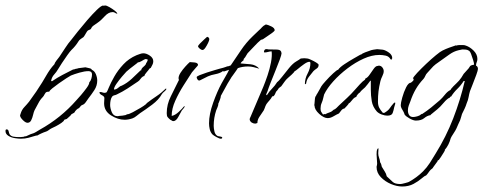

<svg xmlns="http://www.w3.org/2000/svg" viewBox="-75 -431 1764 699"><path d="M1 74Q-7 74 -20.5 72Q-34 70 -44.5 63.5Q-55 57 -55 46Q-55 40 -51 40Q-45 40 -43.5 47Q-42 54 -40 58Q-35 65 -26 66.5Q-17 68 -10 68Q-5 68 0.5 68Q6 68 11 67Q14 65 20 65Q25 63 31 60Q37 57 41 56Q49 54 56 49.5Q63 45 70 41Q108 20 141.5 -7Q175 -34 203 -66Q209 -72 220 -85Q231 -98 240.5 -111Q250 -124 250 -131Q255 -136 257.5 -144.5Q260 -153 260 -160Q260 -172 247 -172Q233 -172 214 -166.5Q195 -161 183 -156Q179 -154 166.5 -146Q154 -138 140 -128Q126 -118 115.5 -109.5Q105 -101 105 -98Q103 -97 100 -97Q97 -97 95 -96Q91 -95 87.5 -88Q84 -81 81 -78Q71 -68 64.5 -55Q58 -42 51 -30Q48 -24 45.5 -13Q43 -2 38.5 7Q34 16 25 16Q18 16 8 6Q-2 -4 -2 -11Q-2 -12 -1 -14Q0 -16 0 -17Q4 -31 13.5 -41Q23 -51 31 -61Q39 -73 48 -85Q57 -97 65 -110Q78 -129 92.5 -154.5Q107 -180 122 -196L123 -197Q124 -202 130.5 -210.5Q137 -219 141 -224Q152 -240 162.5 -256.5Q173 -273 186 -288Q192 -296 208 -316Q224 -336 242.5 -357.5Q261 -379 277.5 -395Q294 -411 301 -411V-410L308 -411Q313 -411 323.5 -405Q334 -399 343 -392Q352 -385 352 -381L348 -382Q341 -387 335 -387Q320 -387 306 -371.5Q292 -356 280 -348Q275 -344 270 -341Q265 -338 260 -333Q259 -331 258 -329.5Q257 -328 256 -326Q255 -324 250.5 -322.5Q246 -321 244 -319Q243 -319 237 -308.5Q231 -298 229 -296Q226 -294 219.5 -289.5Q213 -285 211 -281Q200 -263 185 -249Q180 -244 170 -230Q160 -216 150.5 -201.5Q141 -187 137 -180Q130 -168 122 -159.5Q114 -151 111 -137L114 -135Q133 -148 152 -158Q171 -168 191 -178Q195 -178 198 -179.5Q201 -181 205 -181Q209 -183 220.5 -184Q232 -185 236 -186Q239 -185 249 -183Q259 -181 259 -177Q269 -173 274 -161Q279 -149 279 -138Q279 -119 268.5 -103Q258 -87 247 -73Q243 -68 240 -63Q237 -58 232 -53Q230 -51 225 -49Q220 -47 219 -45Q212 -36 211 -36.5Q210 -37 204 -32Q197 -25 197 -23Q197 -21 185 -15Q183 -11 177 -6Q171 -1 168 2L159 5Q158 10 148.5 16.5Q139 23 128.5 28.5Q118 34 113 36Q107 39 102 43Q97 47 90 49Q86 50 75 55Q64 60 62 62H60Q59 62 58 62.5Q57 63 55 63Q42 67 29 70.5Q16 74 1 74Z M379 5Q354 5 329 -11Q304 -27 304 -55Q304 -60 304.5 -65Q305 -70 305 -74Q305 -80 296 -84.5Q287 -89 287 -95Q288 -96 290 -96Q294 -96 298 -94.5Q302 -93 306 -93Q309 -93 313 -95Q315 -97 321.5 -113Q328 -129 341 -152Q354 -175 374 -196.5Q394 -218 422 -230Q428 -232 434.5 -234.5Q441 -237 447 -237Q458 -237 470.5 -228.5Q483 -220 483 -208Q483 -201 480 -195.5Q477 -190 474 -184L469 -181Q466 -176 458.5 -167.5Q451 -159 451 -155Q451 -155 450.5 -155Q450 -155 450 -154L446 -153Q440 -149 436 -143Q432 -137 427 -134Q408 -121 389.5 -109Q371 -97 350 -87Q346 -85 341 -84Q336 -83 333 -79Q329 -73 327.5 -65Q326 -57 326 -49Q326 -37 332 -22.5Q338 -8 353 -8Q355 -8 356.5 -8.5Q358 -9 359 -9Q365 -9 370.5 -10Q376 -11 382 -12L388 -15H389Q394 -15 408.5 -22.5Q423 -30 437 -38.5Q451 -47 454 -50Q456 -51 457.5 -53Q459 -55 460 -56Q477 -69 495 -81Q513 -93 529 -109V-108H531Q530 -103 523.5 -98Q517 -93 514 -88Q503 -68 479 -50Q455 -32 435 -19Q428 -14 421.5 -8.5Q415 -3 407 0Q392 5 379 5ZM340 -105Q348 -105 355.5 -111.5Q363 -118 367 -119L368 -118V-119Q387 -128 404.5 -144Q422 -160 437 -175H439Q439 -181 448 -188.5Q457 -196 457 -201Q459 -203 461 -207.5Q463 -212 463 -214Q460 -216 454 -216Q449 -214 441 -209Q433 -204 427 -204Q427 -203 417.5 -196Q408 -189 398 -181Q388 -173 385 -170Q380 -165 369 -152Q358 -139 349 -126Q340 -113 340 -106Z M662 -249Q658 -249 652 -254Q646 -259 646 -263Q646 -265 653 -272.5Q660 -280 668.5 -287.5Q677 -295 679 -297Q687 -295 687 -288Q687 -284 682.5 -274.5Q678 -265 672.5 -257Q667 -249 662 -249ZM556 10Q553 10 550.5 8Q548 6 545 5Q538 -1 535 -5Q532 -9 532 -19Q532 -51 547 -80.5Q562 -110 575 -137Q577 -139 576 -141.5Q575 -144 575 -146Q575 -155 582.5 -166.5Q590 -178 600 -189Q610 -200 616 -205Q622 -205 634 -203.5Q646 -202 646 -194Q646 -193 636 -182Q626 -171 624 -168Q611 -148 593.5 -120.5Q576 -93 563 -64Q550 -35 550 -9Q562 -11 575.5 -23.5Q589 -36 596 -45H597V-44Q597 -40 593 -36Q589 -32 587 -29Q583 -22 574.5 -6Q566 10 556 10Z M729 74Q724 74 713 68Q702 62 698 58Q691 50 688.5 39Q686 28 686 18Q686 -15 701 -57Q716 -99 732 -128Q734 -132 740.5 -143Q747 -154 753 -165Q759 -176 759 -177L741 -171L735 -172V-171Q725 -164 709 -161Q693 -158 682 -153L652 -138H650Q646 -138 643.5 -142.5Q641 -147 641 -150Q641 -153 652 -157.5Q663 -162 678.5 -167Q694 -172 707.5 -176Q721 -180 725 -181Q738 -184 749 -188H750V-189Q757 -189 765 -193Q784 -221 802.5 -248.5Q821 -276 845 -299L867 -320Q875 -327 879 -332Q883 -337 893 -342Q900 -341 912.5 -335Q925 -329 925 -321Q925 -318 915.5 -311Q906 -304 896 -297.5Q886 -291 882 -288L875 -286Q863 -276 853 -265Q843 -254 832 -243Q826 -238 822 -230Q818 -222 812 -216V-212Q810 -211 805.5 -206.5Q801 -202 801 -200Q818 -199 837 -197Q856 -195 869 -181Q869 -181 869 -181Q858 -184 848.5 -186.5Q839 -189 828 -189Q808 -189 791 -183Q791 -183 785 -174Q779 -165 772.5 -156.5Q766 -148 766 -147Q763 -143 754 -127.5Q745 -112 737.5 -97.5Q730 -83 729 -82Q729 -77 726 -69Q723 -61 721 -56L720 -55V-54Q720 -48 717 -41Q714 -34 712 -29Q703 -2 703 27Q703 35 705.5 47Q708 59 717 64Q719 65 726.5 66Q734 67 734 70Q734 74 729 74ZM870 -181Q869 -181 869 -181Q869 -181 870 -181Z M854 19Q848 19 842 15.5Q836 12 834 5Q834 4 834.5 0.5Q835 -3 836 -3L884 -116Q891 -133 899 -156.5Q907 -180 911.5 -203.5Q916 -227 914 -244Q908 -244 901 -242Q894 -240 888 -240Q886 -240 886 -243Q886 -246 888.5 -249.5Q891 -253 898 -252Q900 -251 907 -251Q919 -251 934 -250.5Q949 -250 950 -237Q950 -232 943.5 -214Q937 -196 927.5 -173Q918 -150 910 -129.5Q902 -109 899 -99Q894 -89 894 -85H897Q905 -98 915.5 -108.5Q926 -119 934 -132Q940 -136 952 -151.5Q964 -167 977.5 -183.5Q991 -200 1003 -207Q1005 -208 1012 -212.5Q1019 -217 1020 -218Q1023 -218 1026.5 -218.5Q1030 -219 1033 -219Q1036 -219 1038.5 -218.5Q1041 -218 1044 -218Q1047 -218 1057 -213.5Q1067 -209 1076 -203.5Q1085 -198 1085 -195Q1085 -186 1078 -181.5Q1071 -177 1066 -172Q1059 -163 1050.5 -152.5Q1042 -142 1040 -130L1039 -125L1038 -124Q1038 -124 1037.5 -125Q1037 -126 1036 -126L1035 -125Q1035 -145 1045 -163.5Q1055 -182 1055 -201Q1055 -206 1051 -206Q1044 -206 1032 -197.5Q1020 -189 1010 -180.5Q1000 -172 998 -172Q996 -168 986.5 -159Q977 -150 973 -147Q966 -141 960.5 -133Q955 -125 949 -117Q948 -116 945 -114Q942 -112 940 -110Q936 -103 930 -97Q928 -93 926.5 -89Q925 -85 921 -81L916 -80Q912 -72 906 -65.5Q900 -59 895 -52Q891 -45 888.5 -37Q886 -29 881 -23Q875 -15 868.5 -4.5Q862 6 862 17H861Q857 19 854 19Z M1118 -1Q1104 -1 1087 -16.5Q1070 -32 1070 -47H1069Q1070 -51 1071 -66Q1072 -81 1076 -82V-84Q1077 -85 1081 -92Q1085 -99 1089.5 -107Q1094 -115 1095 -117Q1098 -122 1111 -136.5Q1124 -151 1138 -164Q1152 -177 1156 -177Q1162 -186 1178.5 -197Q1195 -208 1212.5 -218Q1230 -228 1237 -232V-233L1238 -232H1239Q1243 -236 1254.5 -240.5Q1266 -245 1270 -246Q1277 -249 1284 -250Q1291 -251 1298 -252Q1303 -251 1308.5 -251Q1314 -251 1319 -250Q1329 -248 1341 -239.5Q1353 -231 1353 -219Q1352 -218 1351 -216Q1350 -214 1351 -213L1347 -215Q1341 -226 1329 -228.5Q1317 -231 1306 -231Q1279 -231 1249 -217.5Q1219 -204 1190 -182Q1161 -160 1138.5 -135Q1116 -110 1105 -87L1102 -75Q1100 -65 1096 -56Q1092 -47 1092 -36Q1092 -28 1094 -24.5Q1096 -21 1101 -14L1103 -15V-14L1105 -16L1109 -15Q1116 -19 1124 -21.5Q1132 -24 1137 -29L1139 -31Q1145 -33 1150 -38Q1155 -43 1159 -47Q1174 -61 1189 -75Q1204 -89 1217 -104Q1224 -112 1235 -124Q1246 -136 1254 -141L1255 -145Q1263 -148 1270.5 -159Q1278 -170 1285.5 -180.5Q1293 -191 1300 -191L1304 -192Q1312 -192 1317 -185.5Q1322 -179 1322 -172Q1322 -164 1317 -154Q1312 -144 1310 -136Q1305 -115 1303 -98.5Q1301 -82 1301 -61Q1301 -48 1305.5 -39Q1310 -30 1319 -20H1324Q1338 -28 1344 -37Q1350 -46 1359 -56Q1360 -56 1361 -57Q1362 -58 1362 -58Q1364 -58 1364 -56Q1364 -52 1362.5 -48.5Q1361 -45 1360 -40Q1358 -29 1354.5 -19.5Q1351 -10 1335 -10Q1326 -10 1315 -14Q1304 -18 1297 -25Q1282 -42 1278.5 -62.5Q1275 -83 1275 -105V-137H1273Q1269 -131 1264 -125Q1259 -119 1254 -113Q1250 -109 1244.5 -104.5Q1239 -100 1235 -94Q1233 -94 1227.5 -87.5Q1222 -81 1222 -78Q1215 -77 1206.5 -66Q1198 -55 1195 -55Q1194 -52 1188 -45.5Q1182 -39 1179 -36Q1172 -35 1167.5 -29Q1163 -23 1159 -18Q1150 -14 1139 -7.5Q1128 -1 1118 -1Z M1389 248Q1370 248 1348.5 239Q1327 230 1311.5 214Q1296 198 1296 177V176Q1297 174 1297.5 169.5Q1298 165 1298 164Q1298 156 1297 147.5Q1296 139 1296 131Q1296 126 1296.5 120Q1297 114 1300 110L1303 109Q1303 113 1302.5 117.5Q1302 122 1302 127Q1302 135 1305 143Q1308 151 1309 160Q1312 164 1313 168Q1314 172 1315 176Q1320 185 1325.5 193Q1331 201 1333 211Q1347 224 1355 231.5Q1363 239 1383 239Q1387 239 1400 235.5Q1413 232 1414 231Q1443 215 1465 193Q1479 179 1490 162Q1501 145 1511 128Q1549 67 1575 0Q1601 -67 1617 -136H1613Q1603 -120 1590 -107.5Q1577 -95 1567 -79H1564L1563 -76Q1553 -72 1540 -56.5Q1527 -41 1517 -33L1495 -15Q1493 -15 1493 -12Q1480 -10 1469.5 -1Q1459 8 1439 8Q1430 8 1416.5 0.5Q1403 -7 1398 -14Q1397 -17 1396 -20Q1395 -23 1393 -26Q1390 -31 1387 -36.5Q1384 -42 1384 -48Q1384 -56 1389.5 -76Q1395 -96 1403.5 -113Q1412 -130 1421 -130Q1423 -132 1427 -135Q1431 -138 1431 -142Q1431 -143 1430.5 -143.5Q1430 -144 1430 -145H1428Q1430 -151 1444 -166Q1458 -181 1476.5 -198.5Q1495 -216 1512 -230Q1529 -244 1536 -247Q1548 -253 1560.5 -257.5Q1573 -262 1585 -266V-265Q1593 -267 1598 -267Q1604 -267 1610 -267Q1616 -267 1621 -265Q1636 -260 1649.5 -246.5Q1663 -233 1663 -216Q1663 -210 1660.5 -204.5Q1658 -199 1658 -192Q1665 -189 1665 -180Q1665 -175 1659 -158.5Q1653 -142 1646 -124.5Q1639 -107 1636 -99Q1633 -89 1631 -77.5Q1629 -66 1624 -55Q1621 -45 1616.5 -35.5Q1612 -26 1607 -16Q1605 -10 1603.5 -4Q1602 2 1600 7Q1597 14 1593.5 21Q1590 28 1587 36Q1584 43 1576 55Q1568 67 1566 72Q1559 98 1544 115H1545Q1545 117 1540 125Q1535 133 1529.5 141.5Q1524 150 1522 152Q1518 152 1518 156Q1517 158 1510 167Q1503 176 1502 178Q1501 181 1498 183Q1495 185 1493 187Q1489 191 1485 197Q1481 203 1476 208Q1471 209 1459.5 219Q1448 229 1430.5 238.5Q1413 248 1389 248ZM1429 -5Q1435 -5 1444 -7.5Q1453 -10 1457 -14Q1458 -14 1459 -15.5Q1460 -17 1461 -16H1462Q1479 -27 1494.5 -39.5Q1510 -52 1526 -66Q1535 -74 1544.5 -86Q1554 -98 1564 -103L1566 -104V-106Q1575 -117 1586 -127Q1597 -137 1605 -149Q1607 -152 1609 -155.5Q1611 -159 1613 -162L1631 -182L1637 -191Q1643 -195 1649 -195Q1650 -196 1651 -196Q1651 -201 1647.5 -212.5Q1644 -224 1640 -234.5Q1636 -245 1631 -247Q1627 -250 1620 -250.5Q1613 -251 1608 -251L1594 -248Q1577 -244 1561.5 -233Q1546 -222 1532 -212L1511 -197Q1502 -190 1495 -181.5Q1488 -173 1480 -165Q1476 -161 1473.5 -155Q1471 -149 1467 -144Q1450 -126 1438.5 -106Q1427 -86 1419 -62Q1416 -55 1413 -46.5Q1410 -38 1410 -29Q1410 -19 1414.5 -12Q1419 -5 1429 -5Z"/></svg>

Font: Qwitcher Grypen
Style: Regular
Weight: 400
Designer: Robert E. Leuschke
Foundry: Robert E. Leuschke
Version: Version 1.100; ttfautohint (v1.8.3)